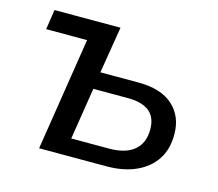

<svg xmlns="http://www.w3.org/2000/svg" viewBox="-77 -583 773 680"><g transform="rotate(15 309.5 -243.5)"><path d="M118 0 183 -414H33L44 -487H286L258 -316H398Q481 -316 524.5 -276.5Q568 -237 568 -171Q568 -116 543 -78.5Q518 -41 472.5 -20.5Q427 0 365 0ZM219 -63H357Q418 -63 449.5 -89.5Q481 -116 481 -166Q481 -211 454 -232Q427 -253 377 -253H249Z"/></g></svg>

Font: Nunito Sans 12pt Medium
Style: Italic
Weight: 500
Italic angle: -9°
Designer: Vernon Adams
Foundry: Vernon Adams
Version: Version 3.101;gftools[0.9.27]